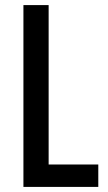

<svg xmlns="http://www.w3.org/2000/svg" viewBox="-20 -734 423 754"><path d="M72 0H366V-88H171V-714H72Z"/></svg>

Font: Noto Sans Sinhala UI ExtraCondensed Medium
Style: Regular
Weight: 500
Width: 2
Designer: Jelle Bosma - Monotype Design Team
Foundry: Monotype Imaging Inc.
Version: Version 2.006